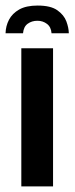

<svg xmlns="http://www.w3.org/2000/svg" viewBox="-39 -668 267 688"><path d="M37.4 0V-495H151.1V0ZM95.8 -648.1Q142.8 -648.1 166.5 -631.2Q190.3 -614.3 198.8 -591.4Q207.3 -568.5 207.6 -548.7H145.7Q144.1 -571.2 129.3 -582.4Q114.6 -593.6 95.1 -593.6Q75 -593.6 60.2 -582.9Q45.5 -572.2 43.5 -548.7H-19.1Q-18.5 -574.6 -6.8 -597.2Q5 -619.8 29.9 -634Q54.9 -648.1 95.8 -648.1Z"/></svg>

Font: Alumni Sans SC Thin
Style: Regular
Weight: 100
Designer: Robert E. Leuschke
Foundry: Robert E. Leuschke
Version: Version 1.018